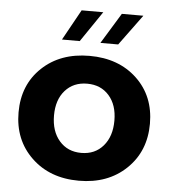

<svg xmlns="http://www.w3.org/2000/svg" viewBox="-53 -786 759 846"><g transform="rotate(5 326.5 -362.5)"><path d="M198.7 -601.6 273.9 -737.3H369.6L277.3 -601.6ZM368.7 -601.6 451.7 -737.3H546.9L447.3 -601.6ZM536.1 -65.9Q455.1 11.7 326.7 11.7Q198.2 11.7 117.2 -65.9Q36.1 -143.6 36.1 -265.6Q36.1 -387.7 116.9 -464.1Q197.8 -540.5 326.7 -540.5Q455.6 -540.5 536.4 -464.1Q617.2 -387.7 617.2 -265.6Q617.2 -143.6 536.1 -65.9ZM460 -265.6Q460 -335 423.6 -376.2Q387.2 -417.5 326.7 -417.5Q266.1 -417.5 229.5 -376.2Q192.9 -335 192.9 -265.6Q192.9 -195.8 229.5 -153.6Q266.1 -111.3 326.7 -111.3Q387.2 -111.3 423.6 -153.6Q460 -195.8 460 -265.6Z"/></g></svg>

Font: Epilogue
Style: Bold
Weight: 700
Designer: Tyler Finck
Foundry: Etcetera Type Co
Version: Version 2.112